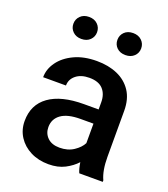

<svg xmlns="http://www.w3.org/2000/svg" viewBox="-135 -821 809 926"><g transform="rotate(20 269.5 -357.5)"><path d="M376 0Q367.2 -19.5 362.3 -52.2Q339.4 -26.9 304.2 -8.5Q269 9.8 220.7 9.8Q168.9 9.8 128.4 -10.7Q87.9 -31.2 64.9 -66.9Q42 -102.5 42 -147.5Q42 -231.4 104.7 -276.4Q167.5 -321.3 283.2 -321.3H358.4V-357.9Q358.4 -399.9 335.4 -424.8Q312.5 -449.7 265.1 -449.7Q222.2 -449.7 196.5 -428.7Q170.9 -407.7 170.9 -376H53.7Q53.7 -418 80.6 -455.1Q107.4 -492.2 156.2 -515.1Q205.1 -538.1 271.5 -538.1Q331.1 -538.1 377.2 -518.1Q423.3 -498 450 -457.8Q476.6 -417.5 476.6 -356.9V-122.1Q476.6 -50.3 496.6 -7.8V0ZM243.7 -83.5Q285.6 -83.5 315.7 -103.5Q345.7 -123.5 358.4 -148.4V-248.5H292Q226.1 -248.5 192.9 -224.6Q159.7 -200.7 159.7 -158.7Q159.7 -126.5 181.6 -105Q203.6 -83.5 243.7 -83.5ZM102.5 -668.5Q102.5 -692.4 119.1 -708.7Q135.7 -725.1 163.1 -725.1Q190.9 -725.1 207.5 -708.7Q224.1 -692.4 224.1 -668.5Q224.1 -645 207.5 -628.7Q190.9 -612.3 163.1 -612.3Q135.7 -612.3 119.1 -628.7Q102.5 -645 102.5 -668.5ZM328.6 -668Q328.6 -691.9 345.2 -708.3Q361.8 -724.6 389.6 -724.6Q417 -724.6 433.8 -708.3Q450.7 -691.9 450.7 -668Q450.7 -644 433.8 -627.9Q417 -611.8 389.6 -611.8Q361.8 -611.8 345.2 -627.9Q328.6 -644 328.6 -668Z"/></g></svg>

Font: Vazirmatn RD UI FD Medium
Style: Regular
Weight: 500
Designer: Saber Rastikerdar
Foundry: Saber Rastikerdar
Version: Version 33.003